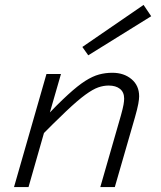

<svg xmlns="http://www.w3.org/2000/svg" viewBox="-20 -761 654 781"><path d="M228 -460 170 -259 96 0H37L169 -460ZM127 -188 156 -276Q215 -338 256 -375.5Q297 -413 327 -432Q357 -451 383 -458Q409 -465 437 -465Q484 -465 515 -439Q546 -413 546 -369Q546 -358 542.5 -338.5Q539 -319 529 -284L447 0H388L472 -292Q480 -321 482.5 -335.5Q485 -350 485 -360Q485 -386 468 -399.5Q451 -413 422 -413Q401 -413 379.5 -405.5Q358 -398 327 -375.5Q296 -353 248.5 -308Q201 -263 127 -188ZM315 -570 564 -741 595 -695 339 -536Z"/></svg>

Font: Intel One Mono Light
Style: Italic
Weight: 300
Italic angle: -16°
Monospace: yes
Designer: Fred Shallcrass
Foundry: Frere-Jones Type LLC
Version: Version 1.004